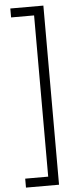

<svg xmlns="http://www.w3.org/2000/svg" viewBox="-63 -845 420 1023"><g transform="rotate(-5 147.0 -333.0)"><path d="M33.2 146.5V98.6H156.2V-763.7H33.2V-811.5H210V146.5Z"/></g></svg>

Font: Reddit Sans Chocolate Light
Style: Regular
Weight: 300
Designer: Stephen Hutchings
Foundry: Reddit
Version: Version 1.013